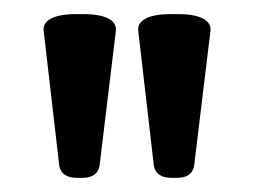

<svg xmlns="http://www.w3.org/2000/svg" viewBox="-20 -722 360 272"><path d="M64 -487 42 -677Q40 -689 52 -695.5Q64 -702 88 -702H98Q122 -702 134 -695.5Q146 -689 144 -677L121 -487Q118 -470 96 -470H90Q67 -470 64 -487ZM198 -487 176 -677Q174 -689 186 -695.5Q198 -702 222 -702H232Q256 -702 268 -695.5Q280 -689 278 -677L255 -487Q252 -470 230 -470H224Q201 -470 198 -487Z"/></svg>

Font: Asap-Medium
Style: Regular
Weight: 500
Designer: Pablo Cosgaya
Foundry: Omnibus-Type
Version: Version 2.000; ttfautohint (v1.8)